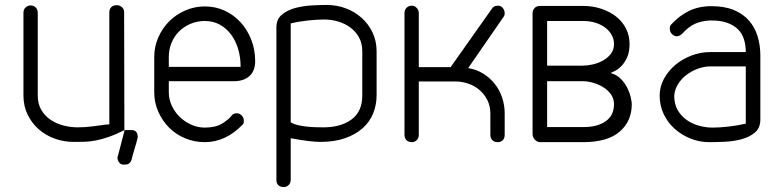

<svg xmlns="http://www.w3.org/2000/svg" viewBox="-20 -576 3167 778"><path d="M485 -49H514Q525 -49 531.5 -42Q538 -35 538 -20V-19Q533 3 525.5 26.5Q518 50 513 72V71Q507 91 487 91H480Q469 91 462.5 82Q456 73 456 63Q456 59 457 57V59ZM423 -527Q423 -539 431 -547Q439 -555 453 -555Q465 -555 474 -547Q483 -539 483 -527L484 -49H485Q449 -31 420 -21Q391 -11 367 -6.5Q343 -2 321.5 -1.5Q300 -1 279 -1Q238 -1 201 -14.5Q164 -28 136 -53Q108 -78 91.5 -112.5Q75 -147 75 -189V-524Q75 -538 84 -546Q93 -554 104 -554Q116 -554 124.5 -546Q133 -538 133 -524V-189Q133 -155 147.5 -130.5Q162 -106 185 -90.5Q208 -75 237 -67.5Q266 -60 295 -60Q324 -60 355.5 -64Q387 -68 407 -71Q409 -71 415 -71.5Q421 -72 423 -72Z M664 -305H955Q955 -344 945 -377.5Q935 -411 916 -436.5Q897 -462 870 -476.5Q843 -491 810 -491Q779 -491 752 -479.5Q725 -468 705.5 -448.5Q686 -429 675 -402.5Q664 -376 664 -345ZM919 -108Q926 -117 939 -117Q951 -117 959.5 -108Q968 -99 968 -87Q968 -83 967.5 -79Q967 -75 964 -72Q895 0 810 0Q768 0 730.5 -15.5Q693 -31 665.5 -58.5Q638 -86 621.5 -123Q605 -160 605 -202V-345Q605 -387 621.5 -424.5Q638 -462 665.5 -489.5Q693 -517 730.5 -533.5Q768 -550 810 -550Q853 -550 890 -533Q927 -516 954.5 -486Q982 -456 998 -415.5Q1014 -375 1014 -328Q1014 -289 991 -268Q968 -247 928 -247H664V-202Q664 -174 676 -148Q688 -122 708 -102.5Q728 -83 754.5 -71Q781 -59 810 -59Q853 -59 879.5 -75Q906 -91 919 -108Z M1448 -368Q1448 -401 1434.5 -425Q1421 -449 1399 -465Q1377 -481 1349.5 -489Q1322 -497 1294 -497Q1265 -497 1227.5 -493Q1190 -489 1158 -481V-80Q1170 -73 1187 -69Q1204 -65 1222.5 -63Q1241 -61 1259 -60.5Q1277 -60 1291 -60Q1361 -60 1404.5 -92Q1448 -124 1448 -189ZM1506 -189Q1506 -151 1492 -116.5Q1478 -82 1449.5 -56.5Q1421 -31 1378 -16Q1335 -1 1278 -1Q1237 -1 1158 -16V152Q1158 166 1149.5 174Q1141 182 1130 182Q1116 182 1108 174.5Q1100 167 1100 154V-465Q1100 -498 1122 -516.5Q1144 -535 1176 -543.5Q1208 -552 1243 -554Q1278 -556 1304 -556Q1344 -556 1380.5 -542.5Q1417 -529 1445 -504Q1473 -479 1489.5 -444.5Q1506 -410 1506 -368Z M1677 -30Q1677 -16 1668.5 -8Q1660 0 1649 0Q1635 0 1627 -8Q1619 -16 1619 -30V-523Q1619 -535 1627 -544Q1635 -553 1649 -553Q1660 -553 1668.5 -544Q1677 -535 1677 -523V-304H1806L1972 -539Q1980 -553 1997 -553Q2011 -553 2018 -543Q2025 -533 2025 -523Q2025 -512 2020 -507L1877 -300Q1910 -295 1937.5 -278Q1965 -261 1984.5 -236.5Q2004 -212 2014.5 -181Q2025 -150 2025 -117V-30Q2025 -16 2017.5 -8Q2010 0 1996 0Q1983 0 1975 -8Q1967 -16 1967 -30V-117Q1967 -146 1955 -170Q1943 -194 1923.5 -211Q1904 -228 1878 -237Q1852 -246 1824 -246H1677Z M2138 -522Q2138 -534 2146 -543Q2154 -552 2168 -552H2342Q2382 -552 2416.5 -540.5Q2451 -529 2476.5 -509Q2502 -489 2516.5 -460.5Q2531 -432 2531 -398Q2531 -366 2521.5 -344.5Q2512 -323 2499 -309.5Q2486 -296 2473.5 -289.5Q2461 -283 2454 -280Q2478 -274 2494.5 -257.5Q2511 -241 2521 -221.5Q2531 -202 2535.5 -183Q2540 -164 2540 -154Q2540 -85 2491 -42.5Q2442 0 2342 0H2167Q2155 -1 2146.5 -11Q2138 -21 2138 -33ZM2197 -247V-61H2342Q2378 -61 2402 -69Q2426 -77 2441 -90Q2456 -103 2462 -119.5Q2468 -136 2468 -154Q2468 -177 2455 -194.5Q2442 -212 2423 -223.5Q2404 -235 2382 -241Q2360 -247 2342 -247ZM2342 -310Q2360 -310 2382 -315Q2404 -320 2423 -330.5Q2442 -341 2455 -357.5Q2468 -374 2468 -398Q2468 -416 2459.5 -432.5Q2451 -449 2435 -462Q2419 -475 2395.5 -483Q2372 -491 2342 -491H2197V-310Z M3002 -365Q3002 -393 2994.5 -417Q2987 -441 2969.5 -458Q2952 -475 2924 -484.5Q2896 -494 2855 -493Q2820 -491 2794 -478.5Q2768 -466 2745 -440Q2740 -435 2734 -432Q2728 -429 2723 -429Q2711 -429 2702.5 -438.5Q2694 -448 2694 -459Q2694 -471 2699 -476Q2733 -513 2772.5 -532Q2812 -551 2863 -551Q2916 -551 2953.5 -535.5Q2991 -520 3015 -492.5Q3039 -465 3050 -428.5Q3061 -392 3061 -350V-92Q3061 -57 3038.5 -38.5Q3016 -20 2983.5 -11.5Q2951 -3 2915.5 -1.5Q2880 0 2853 0Q2814 0 2778 -14.5Q2742 -29 2714 -54Q2686 -79 2669.5 -113.5Q2653 -148 2653 -188Q2653 -225 2670.5 -257Q2688 -289 2716.5 -313Q2745 -337 2782 -351Q2819 -365 2859 -365ZM3002 -307H2859Q2834 -307 2809 -298Q2784 -289 2763 -273.5Q2742 -258 2728 -236Q2714 -214 2712 -188Q2712 -155 2725.5 -131Q2739 -107 2761 -91Q2783 -75 2811 -67Q2839 -59 2867 -59Q2895 -59 2931.5 -63Q2968 -67 3002 -75Z"/></svg>

Font: VDS
Style: Thin
Weight: 100
Width: 0
Designer: artmaker
Foundry: artmaker
Version: Version 1.000 2012 initial release